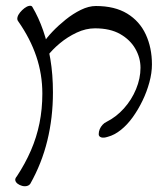

<svg xmlns="http://www.w3.org/2000/svg" viewBox="-20 -625 577 671"><path d="M357 -147Q342 -142 333.5 -145Q325 -148 325 -156Q325 -165 328.5 -173.5Q332 -182 338.5 -189Q345 -196 352 -199Q386 -216 413 -246Q440 -276 455.5 -313.5Q471 -351 471 -388Q471 -423 453 -454.5Q435 -486 400 -506Q365 -526 312 -526Q280 -526 248 -511Q216 -496 189 -473.5Q162 -451 144 -427Q140 -424 136 -428.5Q132 -433 128.5 -441Q125 -449 124 -453Q122 -459 132.5 -476Q143 -493 163.5 -514.5Q184 -536 209.5 -556.5Q235 -577 262.5 -590.5Q290 -604 315 -604Q381 -604 424.5 -577.5Q468 -551 489.5 -504.5Q511 -458 511 -400Q511 -370 502 -337Q493 -304 478 -273Q463 -242 444 -215.5Q425 -189 402.5 -171Q380 -153 357 -147ZM86 17Q82 23 74 25Q66 27 57 24.5Q48 22 41.5 17Q35 12 33.5 5.5Q32 -1 39 -9Q68 -53 88 -99Q108 -145 118 -194.5Q128 -244 128 -298Q128 -365 107 -427.5Q86 -490 44 -550Q39 -556 41 -564.5Q43 -573 50 -581.5Q57 -590 65.5 -596.5Q74 -603 82 -604.5Q90 -606 93 -601Q115 -564 131 -518Q147 -472 156 -418.5Q165 -365 165 -302Q165 -214 145.5 -134Q126 -54 86 17Z"/></svg>

Font: Noto Rashi Hebrew Light
Style: Regular
Weight: 300
Version: Version 1.006